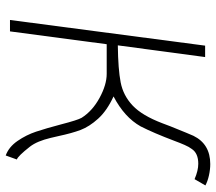

<svg xmlns="http://www.w3.org/2000/svg" viewBox="-62 -680 757 673"><g transform="rotate(90 316.5 -343.5)"><path d="M180 -684 139 -378Q223 -379 269 -388Q315 -397 350 -430Q385 -463 412 -534L423 -563Q450 -630 456 -643Q485 -702 555 -702Q574 -702 594.5 -697.5Q615 -693 630 -685L608 -647Q578 -660 554 -660Q517 -660 502 -637Q495 -628 488 -612Q481 -596 474 -577Q446 -503 423 -458Q391 -401 318 -363Q368 -340 396 -309Q424 -278 435.5 -247.5Q447 -217 457 -170Q458 -165 463.5 -142Q469 -119 476.5 -101Q484 -83 494 -70Q527 -28 539 -24L525 15Q495 4 474 -26.5Q453 -57 441.5 -91.5Q430 -126 416 -179Q401 -237 393 -251Q369 -289 323 -314Q277 -339 239 -339H135L90 0H50L140 -684Z"/></g></svg>

Font: Bellota Light
Style: Italic
Weight: 300
Italic angle: -7.5°
Designer: Kemie Guaida
Foundry: Kemie Guaida
Version: Version 4.001